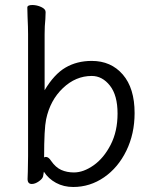

<svg xmlns="http://www.w3.org/2000/svg" viewBox="-20 -729 613 766"><path d="M107 5Q90 5 90 -15Q90 -32 91 -44L92 -106V-593Q92 -619 90 -661L89 -699Q89 -709 109 -709Q127 -709 144.5 -701Q162 -693 162 -681L161 -653Q158 -626 158 -592V-369Q196 -433 241.5 -459.5Q287 -486 346 -486Q423 -486 470 -431.5Q517 -377 517 -278Q517 -195 484 -127.5Q451 -60 395 -21.5Q339 17 272 17Q234 17 203.5 0.5Q173 -16 155 -44L152 -26Q150 -16 135 -5.5Q120 5 107 5ZM163 -103Q174 -103 184 -87Q202 -61 224.5 -51Q247 -41 275 -41Q313 -41 353.5 -69.5Q394 -98 421.5 -151.5Q449 -205 449 -276Q449 -349 418.5 -387.5Q388 -426 346 -426Q282 -426 231 -377.5Q180 -329 164 -253Q156 -215 156 -101Q160 -103 163 -103Z"/></svg>

Font: Fusion Kai T
Style: Regular
Weight: 400
Designer: Fontworks Inc.
Version: Version 24.134;May 13, 2024